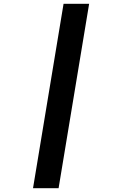

<svg xmlns="http://www.w3.org/2000/svg" viewBox="-20 -843 640 1006"><path d="M153 143 313 -823H447L287 143Z"/></svg>

Font: Iosevka Curly Slab XBdExObl
Style: Regular
Weight: 800
Width: 7
Italic angle: -9°
Monospace: yes
Designer: Belleve Invis
Foundry: Belleve Invis
Version: Version 11.1.0; ttfautohint (v1.8.3)